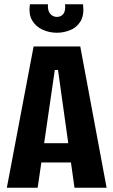

<svg xmlns="http://www.w3.org/2000/svg" viewBox="-20 -877 530 897"><path d="M12 0 137 -660H355L478 0H328L251 -550H236L156 0ZM122 -118V-208H377V-118ZM120 -857H204Q202 -827 214.5 -812.5Q227 -798 246 -798Q265 -798 276 -812Q287 -826 284 -857H368Q374 -806 356 -777Q338 -748 307.5 -736Q277 -724 246 -724Q210 -724 178.5 -738.5Q147 -753 130 -782Q113 -811 120 -857Z"/></svg>

Font: Bricolage Grotesque Condensed
Style: Bold
Weight: 700
Width: 3
Designer: Mathieu Triay
Foundry: Atelier Triay
Version: Version 1.001;gftools[0.9.33.dev8+g029e19f]